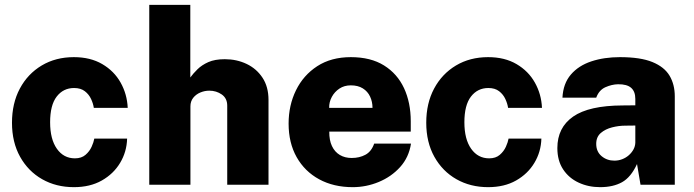

<svg xmlns="http://www.w3.org/2000/svg" viewBox="-20 -763 2868 793"><path d="M285 -527Q353.5 -527 402.5 -498.2Q451.5 -469.5 478.2 -421.8Q505 -374 507.5 -317.5H367.5Q365 -335 356.2 -354Q347.5 -373 330.5 -386.2Q313.5 -399.5 286 -399.5Q241.5 -399.5 214.2 -364.2Q187 -329 187 -258Q187 -188 215 -148.5Q243 -109 289.5 -109Q316.5 -109 333.2 -123.5Q350 -138 358.5 -157Q367 -176 369.5 -190.5H505Q503.5 -136 476.2 -90.5Q449 -45 400.5 -17.5Q352 10 285 10Q212 10 154.2 -22.8Q96.5 -55.5 63 -115.5Q29.5 -175.5 29.5 -256Q29.5 -336.5 62 -397.2Q94.5 -458 152.2 -492.5Q210 -527 285 -527Z M596.5 0V-743H766V-443Q778 -459.5 795.8 -477Q813.5 -494.5 840.5 -506.5Q867.5 -518.5 908.5 -518.5Q957.5 -518.5 998.5 -499Q1039.5 -479.5 1064.2 -442Q1089 -404.5 1089 -350V0H918.5V-326.5Q918.5 -357 896 -372.8Q873.5 -388.5 844.5 -388.5Q825.5 -388.5 807.5 -381Q789.5 -373.5 778 -359Q766.5 -344.5 766.5 -323.5V0Z M1340 -219.5Q1339.5 -184 1351 -159.8Q1362.5 -135.5 1383.5 -123Q1404.5 -110.5 1432.5 -110.5Q1464.5 -110.5 1489.2 -123.8Q1514 -137 1525.5 -170H1677.5Q1669 -113.5 1632.8 -73.2Q1596.5 -33 1544.5 -11.5Q1492.5 10 1437 10Q1358 10 1298.2 -22.5Q1238.5 -55 1205.2 -114Q1172 -173 1172 -252.5Q1172 -328 1202.5 -390.2Q1233 -452.5 1290.5 -489.8Q1348 -527 1429 -527Q1511 -527 1566 -492.8Q1621 -458.5 1648.8 -398.8Q1676.5 -339 1676.5 -262V-219.5ZM1339.5 -317.5H1518.5Q1518.5 -343 1508.5 -364.2Q1498.5 -385.5 1478.5 -398Q1458.5 -410.5 1429 -410.5Q1402 -410.5 1382 -397.2Q1362 -384 1350.5 -362.8Q1339 -341.5 1339.5 -317.5Z M1996 -527Q2064.5 -527 2113.5 -498.2Q2162.5 -469.5 2189.2 -421.8Q2216 -374 2218.5 -317.5H2078.5Q2076 -335 2067.2 -354Q2058.5 -373 2041.5 -386.2Q2024.5 -399.5 1997 -399.5Q1952.5 -399.5 1925.2 -364.2Q1898 -329 1898 -258Q1898 -188 1926 -148.5Q1954 -109 2000.5 -109Q2027.5 -109 2044.2 -123.5Q2061 -138 2069.5 -157Q2078 -176 2080.5 -190.5H2216Q2214.5 -136 2187.2 -90.5Q2160 -45 2111.5 -17.5Q2063 10 1996 10Q1923 10 1865.2 -22.8Q1807.5 -55.5 1774 -115.5Q1740.5 -175.5 1740.5 -256Q1740.5 -336.5 1773 -397.2Q1805.5 -458 1863.2 -492.5Q1921 -527 1996 -527Z M2458.5 10Q2410 10 2369.8 -8.8Q2329.5 -27.5 2305.8 -63.5Q2282 -99.5 2282 -151.5Q2282 -236 2347.2 -281.5Q2412.5 -327 2551.5 -327.5L2604 -328V-354.5Q2604 -385 2586.8 -400.2Q2569.5 -415.5 2532.5 -415Q2507 -414.5 2480.5 -402.8Q2454 -391 2442.5 -359.5H2303Q2306 -418 2337.8 -455Q2369.5 -492 2422.2 -509.5Q2475 -527 2540.5 -527Q2625 -527 2674.5 -506.8Q2724 -486.5 2745.5 -450.2Q2767 -414 2767 -365V0H2625.5L2611 -85.5Q2586 -31 2549.2 -10.5Q2512.5 10 2458.5 10ZM2517.5 -99.5Q2534.5 -99.5 2550 -105.5Q2565.5 -111.5 2577.5 -122.2Q2589.5 -133 2596.5 -146Q2603.5 -159 2604 -174V-244.5L2562 -244Q2536 -244 2508.2 -237Q2480.5 -230 2461.5 -213.8Q2442.5 -197.5 2442.5 -169Q2442.5 -136.5 2464.8 -118Q2487 -99.5 2517.5 -99.5Z"/></svg>

Font: Public Sans Thin ExtraBold
Style: Regular
Weight: 800
Version: Version 1.007